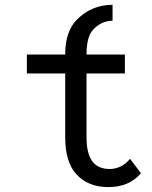

<svg xmlns="http://www.w3.org/2000/svg" viewBox="-20 -762 626 792"><path d="M90.8 -537.1H249Q249 -632.3 296.9 -680.7Q357.9 -742.2 444.3 -742.2V-676.3Q397.9 -676.3 363.8 -639.2Q336.9 -609.9 336.9 -537.1H495.1V-459H336.9V-195.8Q336.9 -127.4 361.8 -95.2Q385.3 -64.9 432.1 -64.9Q481.4 -64.9 516.6 -106.9L561.5 -47.4Q512.7 9.8 426.8 9.8Q342.3 9.8 293.5 -44.9Q249 -94.7 249 -195.8V-459H90.8Z"/></svg>

Font: Consola Mono
Style: Book
Weight: 400
Monospace: yes
Designer: Wojciech Kalinowski "wmk69" (wmk69@o2.pl)
Foundry: Wojciech Kalinowski "wmk69" (wmk69@o2.pl)
Version: Version 2.1.0